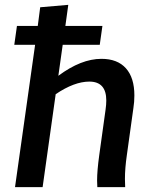

<svg xmlns="http://www.w3.org/2000/svg" viewBox="-20 -773 623 793"><path d="M497 0 496 -34Q496 -78 504 -133L531 -327Q535 -352 535 -379Q535 -452 500 -491Q465 -530 399 -530Q315 -530 221 -460L239 -588H392L403 -666H250L262 -753L146 -743L136 -666H50L39 -588H125L42 0H156L210 -384Q287 -436 349 -436Q419 -436 419 -358Q419 -341 416 -320L390 -133Q381 -68 381 -27L382 0Z"/></svg>

Font: Brisa Sans Medium
Style: Italic
Weight: 600
Italic angle: -8°
Designer: Dalton Maag Ltd
Foundry: Dalton Maag Ltd
Version: Version 1.101;July 10, 2019;FontCreator 11.5.0.2425 64-bit